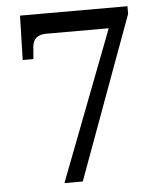

<svg xmlns="http://www.w3.org/2000/svg" viewBox="-52 -759 662 803"><g transform="rotate(-5 279.5 -357.0)"><path d="M186 0 427 -629H164Q110 -629 106 -578L102 -528H57L62 -714H513V-682L263 0Z"/></g></svg>

Font: Noto Serif Bengali Medium
Style: Regular
Weight: 500
Designer: Juan Bruce, Universal Thirst, Indian Type Foundry and the Monotype Design Team.
Foundry: Monotype Imaging Inc.
Version: Version 2.003; ttfautohint (v1.8.4.7-5d5b)